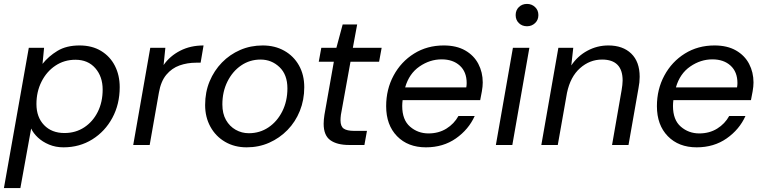

<svg xmlns="http://www.w3.org/2000/svg" viewBox="-34 -740 3898 980"><path d="M-14 220 113 -496H191L183 -414Q214 -453 259.5 -480.5Q305 -508 372 -508Q436 -508 482 -480Q528 -452 552.5 -404Q577 -356 577 -295Q577 -208 539.5 -138.5Q502 -69 437 -28.5Q372 12 290 12Q250 12 216.5 -2Q183 -16 159.5 -38Q136 -60 125 -84L70 220ZM295 -61Q352 -61 396 -90Q440 -119 465 -169Q490 -219 490 -283Q490 -349 452.5 -392Q415 -435 351 -435Q294 -435 249 -405Q204 -375 178 -323.5Q152 -272 152 -209Q152 -142 191 -101.5Q230 -61 295 -61Z M646 0 733 -496H810L801 -408Q833 -454 885.5 -481Q938 -508 1005 -508L990 -420H967Q922 -420 882.5 -406Q843 -392 815 -358.5Q787 -325 777 -267L730 0Z M1225 12Q1163 12 1115 -16Q1067 -44 1040 -93Q1013 -142 1013 -204Q1013 -270 1036 -325Q1059 -380 1099 -421Q1139 -462 1192 -485Q1245 -508 1307 -508Q1369 -508 1417 -481Q1465 -454 1492 -406Q1519 -358 1519 -295Q1519 -230 1496.5 -174Q1474 -118 1433.5 -76.5Q1393 -35 1340 -11.5Q1287 12 1225 12ZM1236 -60Q1292 -60 1336.5 -90Q1381 -120 1407 -172Q1433 -224 1433 -289Q1433 -359 1392.5 -397.5Q1352 -436 1296 -436Q1241 -436 1197 -406Q1153 -376 1127 -324Q1101 -272 1101 -207Q1101 -160 1119.5 -127.5Q1138 -95 1169 -77.5Q1200 -60 1236 -60Z M1748 0Q1686 0 1652 -24.5Q1618 -49 1618 -108Q1618 -118 1619 -129.5Q1620 -141 1622 -154L1670 -425H1593L1606 -496H1683L1715 -615H1789L1767 -496H1914L1901 -425H1755L1706 -154Q1704 -138 1704 -126Q1704 -95 1720.5 -83.5Q1737 -72 1774 -72H1839L1826 0Z M2140 12Q2048 12 1992.5 -45Q1937 -102 1937 -198Q1937 -284 1975 -354.5Q2013 -425 2079.5 -466.5Q2146 -508 2231 -508Q2296 -508 2340.5 -482.5Q2385 -457 2407.5 -414Q2430 -371 2430 -319Q2430 -299 2425.5 -273.5Q2421 -248 2417 -229H2021Q2019 -212 2019 -199Q2019 -128 2059 -93.5Q2099 -59 2153 -59Q2205 -59 2244.5 -83.5Q2284 -108 2306 -148H2389Q2358 -79 2293 -33.5Q2228 12 2140 12ZM2220 -437Q2160 -437 2107 -400.5Q2054 -364 2034 -294H2346Q2347 -300 2347.5 -305.5Q2348 -311 2348 -316Q2348 -373 2313 -405Q2278 -437 2220 -437Z M2656 -606Q2631 -606 2614.5 -622Q2598 -638 2598 -663Q2598 -688 2614.5 -704Q2631 -720 2656 -720Q2680 -720 2697 -704Q2714 -688 2714 -663Q2714 -638 2697 -622Q2680 -606 2656 -606ZM2497 0 2584 -496H2668L2581 0Z M2729 0 2816 -496H2892L2882 -406Q2914 -454 2964 -481Q3014 -508 3071 -508Q3145 -508 3188 -466.5Q3231 -425 3231 -348Q3231 -334 3229.5 -319.5Q3228 -305 3225 -290L3174 0H3090L3139 -281Q3141 -294 3142.5 -306Q3144 -318 3144 -329Q3144 -436 3039 -436Q2976 -436 2926.5 -392Q2877 -348 2860 -266L2813 0Z M3522 12Q3430 12 3374.5 -45Q3319 -102 3319 -198Q3319 -284 3357 -354.5Q3395 -425 3461.5 -466.5Q3528 -508 3613 -508Q3678 -508 3722.5 -482.5Q3767 -457 3789.5 -414Q3812 -371 3812 -319Q3812 -299 3807.5 -273.5Q3803 -248 3799 -229H3403Q3401 -212 3401 -199Q3401 -128 3441 -93.5Q3481 -59 3535 -59Q3587 -59 3626.5 -83.5Q3666 -108 3688 -148H3771Q3740 -79 3675 -33.5Q3610 12 3522 12ZM3602 -437Q3542 -437 3489 -400.5Q3436 -364 3416 -294H3728Q3729 -300 3729.5 -305.5Q3730 -311 3730 -316Q3730 -373 3695 -405Q3660 -437 3602 -437Z"/></svg>

Font: DeepMind Sans
Style: Italic
Weight: 400
Italic angle: -10°
Designer: Jonny Pinhorn / Modifications: Colophon Foundry
Foundry: Colophon Foundry
Version: Version 1.002; ttfautohint (v1.8.2)